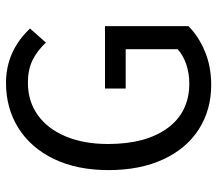

<svg xmlns="http://www.w3.org/2000/svg" viewBox="-62 -650 724 640"><g transform="rotate(-90 300.0 -330.0)"><path d="M53 -330Q53 -435 90 -512Q127 -589 193 -630.5Q259 -672 344 -672Q449 -672 525 -592L478 -539Q451 -568 419.5 -583.5Q388 -599 344 -599Q283 -599 237 -566.5Q191 -534 165.5 -473.5Q140 -413 140 -332Q140 -206 193 -133.5Q246 -61 342 -61Q376 -61 406.5 -71.5Q437 -82 456 -100V-273H325V-342H533V-64Q499 -30 448.5 -9Q398 12 337 12Q254 12 189.5 -29Q125 -70 89 -147.5Q53 -225 53 -330Z"/></g></svg>

Font: Office Code Pro
Style: Regular
Weight: 400
Designer: Nathan Rutzky & Paul D. Hunt
Foundry: Adobe Systems Incorporated
Version: Version 1.004